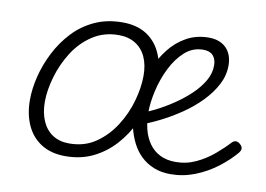

<svg xmlns="http://www.w3.org/2000/svg" viewBox="-63 -615 1009 729"><g transform="rotate(10 441.5 -250.0)"><path d="M228 19Q174 19 136 -4.5Q98 -28 78.5 -70.5Q59 -113 59 -168Q59 -212 71 -260Q83 -308 106.5 -354Q130 -400 165 -437.5Q200 -475 247.5 -497Q295 -519 355 -519Q408 -519 444.5 -497Q481 -475 501 -434.5Q521 -394 521 -340Q521 -298 509.5 -249.5Q498 -201 475.5 -153.5Q453 -106 418 -67Q383 -28 335.5 -4.5Q288 19 228 19ZM234 -31Q293 -31 336.5 -61Q380 -91 409.5 -137.5Q439 -184 453.5 -236Q468 -288 468 -333Q468 -375 454 -405.5Q440 -436 413 -452.5Q386 -469 349 -469Q292 -469 248 -440Q204 -411 175 -365Q146 -319 131 -267Q116 -215 116 -171Q116 -129 130 -97Q144 -65 170.5 -48Q197 -31 234 -31ZM633 17Q597 17 568.5 5.5Q540 -6 519 -26Q498 -46 484 -73.5Q470 -101 462.5 -133Q455 -165 455 -199Q455 -236 464 -279Q473 -322 491 -364.5Q509 -407 536.5 -442Q564 -477 602 -498Q640 -519 688 -519Q716 -519 736.5 -508Q757 -497 768 -476.5Q779 -456 779 -427Q779 -389 760.5 -353.5Q742 -318 710.5 -285.5Q679 -253 640 -226.5Q601 -200 560 -179.5Q519 -159 481 -146L472 -187Q501 -198 535 -215Q569 -232 602.5 -254.5Q636 -277 663.5 -303Q691 -329 708 -358Q725 -387 725 -418Q725 -442 712.5 -456Q700 -470 675 -470Q634 -470 603.5 -442.5Q573 -415 552 -372.5Q531 -330 520.5 -283.5Q510 -237 510 -200Q510 -166 517.5 -135.5Q525 -105 541.5 -81.5Q558 -58 583.5 -45Q609 -32 644 -32Q686 -32 723 -49.5Q760 -67 790.5 -93Q821 -119 841 -141Q850 -150 858.5 -149Q867 -148 874 -141Q881 -135 882.5 -127.5Q884 -120 876 -109Q849 -77 811 -48Q773 -19 727.5 -1Q682 17 633 17Z"/></g></svg>

Font: Playwrite US Trad ExtraLight
Style: Regular
Weight: 250
Designer: Veronika Burian, José Scaglione
Foundry: TypeTogether
Version: Version 1.003